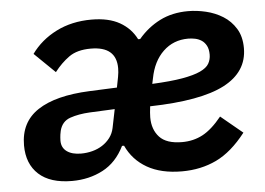

<svg xmlns="http://www.w3.org/2000/svg" viewBox="-44 -590 909 659"><g transform="rotate(-5 410.5 -261.0)"><path d="M218 -79Q238 -79 257 -84Q276 -89 291.5 -99Q307 -109 318 -123.5Q329 -138 333 -157L346 -221L259 -217Q221 -215 192 -205Q163 -195 155 -163Q152 -149 151.5 -140Q151 -131 151 -129Q151 -105 169 -92Q187 -79 218 -79ZM618 -440Q567 -440 532 -406.5Q497 -373 486 -315L482 -296Q546 -299 586 -306Q626 -313 648.5 -323.5Q671 -334 679 -348Q687 -362 687 -379Q687 -398 680.5 -410Q674 -422 664 -428.5Q654 -435 642 -437.5Q630 -440 618 -440ZM179 12Q104 12 64.5 -24Q25 -60 25 -124Q25 -204 86.5 -244.5Q148 -285 265 -290L360 -294L367 -330Q370 -346 370 -360Q370 -435 282 -435Q235 -435 207 -415Q179 -395 156 -365L85 -434Q118 -480 171.5 -507Q225 -534 293 -534Q352 -534 390 -512.5Q428 -491 447 -453H454Q486 -491 528.5 -512.5Q571 -534 626 -534Q656 -534 687.5 -526.5Q719 -519 745.5 -502.5Q772 -486 789 -458.5Q806 -431 806 -391Q806 -309 724.5 -266.5Q643 -224 468 -220Q465 -196 465 -182Q465 -140 489 -114Q513 -88 567 -88Q606 -88 638 -105Q670 -122 704 -164L779 -102Q730 -39 676.5 -13.5Q623 12 558 12Q486 12 438 -15.5Q390 -43 367 -93H360Q333 -38 285.5 -13Q238 12 179 12Z"/></g></svg>

Font: IBM Plex Sans SmBld
Style: Italic
Weight: 600
Italic angle: -11°
Designer: Mike Abbink, Paul van der Laan, Pieter van Rosmalen
Foundry: Bold Monday
Version: Version 3.005